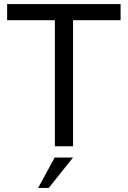

<svg xmlns="http://www.w3.org/2000/svg" viewBox="-20 -717 627 941"><path d="M249 0V-618H15V-697H571V-618H338V0ZM167 204 248 55H338L219 204Z"/></svg>

Font: Hanken Grotesk
Style: Regular
Weight: 400
Designer: Alfredo Marco Pradil
Foundry: Hanken Design Co.
Version: Version 3.013